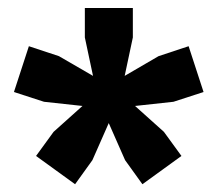

<svg xmlns="http://www.w3.org/2000/svg" viewBox="-20 -828 546 482"><path d="M319 -562 391.5 -497 435.5 -436.5 337.5 -365.5 294 -426 253 -519 212 -426 168.5 -365.5 70.5 -436.5 114.5 -497 187 -562 90.5 -572.5 15 -597 52.5 -712 128 -687 213.5 -637.5 193 -734V-808H313.5V-734L293 -637.5L378 -687L453.5 -712L491 -597L415.5 -572.5Z"/></svg>

Font: Encode Sans SemiCondensed SemiCondensed ExtraBold
Style: Regular
Weight: 800
Width: 4
Designer: Multiple Designers
Foundry: Impallari Type
Version: Version 3.000; ttfautohint (v1.8.3) -l 8 -r 50 -G 200 -x 14 